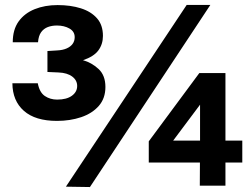

<svg xmlns="http://www.w3.org/2000/svg" viewBox="-20 -751 1018 775"><path d="M31.5 -580.5Q31.5 -631.5 55.2 -664.5Q79 -697.5 120 -714Q161 -730.5 212.5 -730.5Q265 -730.5 306.2 -717.5Q347.5 -704.5 371.5 -677.2Q395.5 -650 395.5 -606Q395.5 -572.5 377 -547.5Q358.5 -522.5 315 -508Q349.5 -498.5 377.5 -472.8Q405.5 -447 405.5 -400Q405.5 -354 378.8 -323.5Q352 -293 307.5 -278Q263 -263 210 -263Q122.5 -263 76.5 -303.5Q30.5 -344 30 -415H132.5Q139.5 -378 161 -363.5Q182.5 -349 210.5 -349Q249 -349 270.2 -364.5Q291.5 -380 291.5 -404Q291.5 -427 271.5 -442Q251.5 -457 216.5 -458.5L171.5 -460.5V-545L211.5 -547.5Q233 -548.5 249 -555.5Q265 -562.5 273.2 -574Q281.5 -585.5 281.5 -601Q281.5 -624 260.2 -636Q239 -648 209.5 -648Q189.5 -648 173 -641.8Q156.5 -635.5 146 -621Q135.5 -606.5 133.5 -580.5ZM829 -731 343 4 246 2.5 733.5 -731ZM784.5 -456H890V-183.5H958V-95H890V-1.5H786.5L787 -95H580.5V-180.5ZM679 -183.5H787.5V-328.5Z"/></svg>

Font: Public Sans ExtraBold
Style: Regular
Weight: 800
Designer: The Public Sans Project Authors: Dan O. Williams and USWDS (Libre Franklin designed by Pablo Impallari and Rodrigo Fuenz
Version: Version 1.007